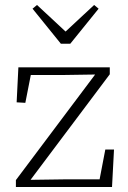

<svg xmlns="http://www.w3.org/2000/svg" viewBox="-20 -753 517 773"><path d="M44 0V-28L363 -453L231 -451H104L82 -339L47 -341L54 -482H422V-454L103 -29L244 -31H381L404 -151H439L431 0ZM129 -733 244 -626 359 -733 377 -718 263 -577H225L111 -718Z"/></svg>

Font: Source Serif 4 SmText Light
Style: Regular
Weight: 300
Designer: Frank Grießhammer
Foundry: Adobe
Version: Version 4.005;hotconv 1.1.0;makeotfexe 2.6.0